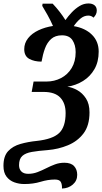

<svg xmlns="http://www.w3.org/2000/svg" viewBox="-34 -870 590 1109"><path d="M324 219Q325 196 317.5 181.5Q310 167 283 167Q243 167 200.5 180Q158 193 106 193Q76 193 48.5 183Q21 173 3.5 150Q-14 127 -14 88Q-14 32 13 3Q40 -26 84 -38.5Q128 -51 178 -56Q270 -66 307.5 -101.5Q345 -137 345 -217Q345 -274 314 -306.5Q283 -339 218 -339H149L160 -399H234Q280 -399 318.5 -419Q357 -439 380 -477Q403 -515 403 -569Q403 -610 384.5 -638Q366 -666 324 -666Q285 -666 261.5 -645Q238 -624 225.5 -589.5Q213 -555 206 -514Q164 -514 135 -530Q106 -546 106 -586Q106 -621 128 -649Q150 -677 188 -695Q226 -713 272 -720Q259 -750 240.5 -783.5Q222 -817 210 -836L212 -849H270Q291 -827 310 -802.5Q329 -778 344 -754Q360 -777 381 -799Q402 -821 426 -835.5Q450 -850 477 -850Q499 -850 512 -839.5Q525 -829 525 -809Q525 -797 520 -787Q515 -777 506 -768Q494 -780 476 -780Q451 -780 429.5 -761.5Q408 -743 392 -719Q458 -708 497 -669.5Q536 -631 536 -572Q536 -513 511.5 -470.5Q487 -428 446 -402.5Q405 -377 355 -369Q382 -366 412 -349.5Q442 -333 462.5 -301.5Q483 -270 483 -221Q483 -145 448.5 -99.5Q414 -54 358.5 -31Q303 -8 241 -3Q187 1 150 7.5Q113 14 94.5 31Q76 48 76 84Q76 107 89.5 120.5Q103 134 129 134Q157 134 183 124Q209 114 233.5 101.5Q258 89 283.5 79.5Q309 70 338 70Q376 70 394 89.5Q412 109 412 140Q412 174 386.5 196Q361 218 324 219Z"/></svg>

Font: Noto Serif Condensed
Style: Bold Italic
Weight: 700
Width: 3
Italic angle: -12°
Designer: Monotype Design Team
Foundry: Monotype Imaging Inc.
Version: Version 2.014